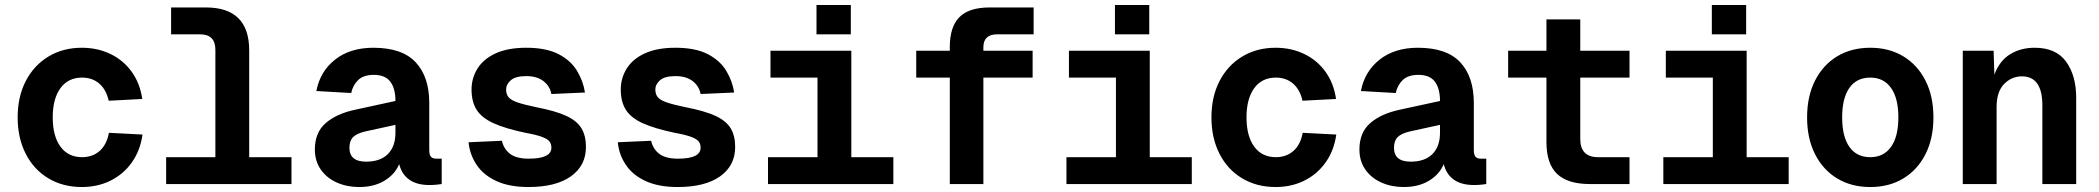

<svg xmlns="http://www.w3.org/2000/svg" viewBox="-20 -740 8440 772"><path d="M309 12Q233 12 174.5 -23Q116 -58 83.5 -121.5Q51 -185 51 -268Q51 -351 83.5 -414Q116 -477 174.5 -512.5Q233 -548 309 -548Q372 -548 424 -523Q476 -498 509.5 -451.5Q543 -405 552 -342L417 -335Q407 -380 379 -404Q351 -428 310 -428Q254 -428 223 -385.5Q192 -343 192 -268Q192 -193 223 -150.5Q254 -108 310 -108Q352 -108 380.5 -133Q409 -158 418 -206L553 -199Q544 -135 510.5 -87.5Q477 -40 425 -14Q373 12 309 12Z M648 0V-108H846V-540Q846 -602 784 -602H668V-710H808Q982 -710 982 -537V-108H1152V0Z M1424 12Q1375 12 1334.5 -6Q1294 -24 1270 -58Q1246 -92 1246 -139Q1246 -207 1289.5 -245Q1333 -283 1409 -299L1570 -334Q1570 -384 1549.5 -411.5Q1529 -439 1483 -439Q1442 -439 1420.5 -418.5Q1399 -398 1392 -366L1252 -374Q1267 -453 1327.5 -500.5Q1388 -548 1481 -548Q1597 -548 1651.5 -489.5Q1706 -431 1706 -326V-137Q1706 -117 1713 -109.5Q1720 -102 1734 -102H1756V0Q1750 1 1736 2.5Q1722 4 1707 4Q1607 4 1585 -80Q1568 -39 1526 -13.5Q1484 12 1424 12ZM1452 -90Q1509 -90 1539.5 -120.5Q1570 -151 1570 -206V-238L1451 -212Q1415 -204 1400 -189Q1385 -174 1385 -146Q1385 -90 1452 -90Z M2105 12Q2028 12 1976 -12Q1924 -36 1896.5 -77Q1869 -118 1864 -168L1998 -174Q2006 -140 2031.5 -121Q2057 -102 2106 -102Q2197 -102 2197 -146Q2197 -161 2189.5 -171Q2182 -181 2159.5 -189.5Q2137 -198 2093 -206Q2012 -223 1964.5 -244.5Q1917 -266 1896.5 -298.5Q1876 -331 1876 -380Q1876 -426 1900 -464.5Q1924 -503 1973 -525.5Q2022 -548 2096 -548Q2176 -548 2225.5 -522.5Q2275 -497 2300 -455.5Q2325 -414 2332 -368L2197 -362Q2191 -394 2165 -414Q2139 -434 2096 -434Q2053 -434 2034 -417.5Q2015 -401 2015 -380Q2015 -361 2025 -349Q2035 -337 2061.5 -328Q2088 -319 2136 -309Q2214 -294 2257 -274Q2300 -254 2318 -224Q2336 -194 2336 -149Q2336 -74 2275.5 -31Q2215 12 2105 12Z M2705 12Q2628 12 2576 -12Q2524 -36 2496.5 -77Q2469 -118 2464 -168L2598 -174Q2606 -140 2631.5 -121Q2657 -102 2706 -102Q2797 -102 2797 -146Q2797 -161 2789.5 -171Q2782 -181 2759.5 -189.5Q2737 -198 2693 -206Q2612 -223 2564.5 -244.5Q2517 -266 2496.5 -298.5Q2476 -331 2476 -380Q2476 -426 2500 -464.5Q2524 -503 2573 -525.5Q2622 -548 2696 -548Q2776 -548 2825.5 -522.5Q2875 -497 2900 -455.5Q2925 -414 2932 -368L2797 -362Q2791 -394 2765 -414Q2739 -434 2696 -434Q2653 -434 2634 -417.5Q2615 -401 2615 -380Q2615 -361 2625 -349Q2635 -337 2661.5 -328Q2688 -319 2736 -309Q2814 -294 2857 -274Q2900 -254 2918 -224Q2936 -194 2936 -149Q2936 -74 2875.5 -31Q2815 12 2705 12Z M3068 0V-108H3267V-428H3078V-536H3403V-108H3572V0ZM3263 -602V-720H3401V-602Z M3799 0V-428H3664V-536H3799V-551Q3799 -632 3837.5 -671Q3876 -710 3959 -710H4136V-602H3990Q3934 -602 3934 -550V-536H4132V-428H3934V0Z M4268 0V-108H4467V-428H4278V-536H4603V-108H4772V0ZM4463 -602V-720H4601V-602Z M5109 12Q5033 12 4974.5 -23Q4916 -58 4883.5 -121.5Q4851 -185 4851 -268Q4851 -351 4883.5 -414Q4916 -477 4974.5 -512.5Q5033 -548 5109 -548Q5172 -548 5224 -523Q5276 -498 5309.5 -451.5Q5343 -405 5352 -342L5217 -335Q5207 -380 5179 -404Q5151 -428 5110 -428Q5054 -428 5023 -385.5Q4992 -343 4992 -268Q4992 -193 5023 -150.5Q5054 -108 5110 -108Q5152 -108 5180.5 -133Q5209 -158 5218 -206L5353 -199Q5344 -135 5310.5 -87.5Q5277 -40 5225 -14Q5173 12 5109 12Z M5624 12Q5575 12 5534.5 -6Q5494 -24 5470 -58Q5446 -92 5446 -139Q5446 -207 5489.5 -245Q5533 -283 5609 -299L5770 -334Q5770 -384 5749.5 -411.5Q5729 -439 5683 -439Q5642 -439 5620.5 -418.5Q5599 -398 5592 -366L5452 -374Q5467 -453 5527.5 -500.5Q5588 -548 5681 -548Q5797 -548 5851.5 -489.5Q5906 -431 5906 -326V-137Q5906 -117 5913 -109.5Q5920 -102 5934 -102H5956V0Q5950 1 5936 2.5Q5922 4 5907 4Q5807 4 5785 -80Q5768 -39 5726 -13.5Q5684 12 5624 12ZM5652 -90Q5709 -90 5739.5 -120.5Q5770 -151 5770 -206V-238L5651 -212Q5615 -204 5600 -189Q5585 -174 5585 -146Q5585 -90 5652 -90Z M6373 0Q6283 0 6240.5 -41Q6198 -82 6198 -168V-428H6044V-536H6198V-662H6334V-536H6532V-428H6334V-181Q6334 -108 6406 -108H6532V0Z M6668 0V-108H6867V-428H6678V-536H7003V-108H7172V0ZM6863 -602V-720H7001V-602Z M7500 12Q7424 12 7367 -22.5Q7310 -57 7278 -120Q7246 -183 7246 -268Q7246 -353 7278 -416Q7310 -479 7367 -513.5Q7424 -548 7500 -548Q7576 -548 7633 -513.5Q7690 -479 7722 -416Q7754 -353 7754 -268Q7754 -183 7722 -120Q7690 -57 7633 -22.5Q7576 12 7500 12ZM7500 -108Q7554 -108 7583.5 -149.5Q7613 -191 7613 -268Q7613 -345 7583.5 -386.5Q7554 -428 7500 -428Q7445 -428 7416 -386.5Q7387 -345 7387 -268Q7387 -191 7416 -149.5Q7445 -108 7500 -108Z M7872 0V-536H7996L7999 -440Q8020 -496 8062.5 -522Q8105 -548 8161 -548Q8247 -548 8287.5 -492Q8328 -436 8328 -347V0H8192V-316Q8192 -433 8110 -433Q8068 -433 8038 -402Q8008 -371 8008 -310V0Z"/></svg>

Font: Geist Mono
Style: Bold
Weight: 700
Monospace: yes
Designer: Basement.studio, Andrés Briganti, Mateo Zaragoza
Foundry: Basement.studio, Vercel, Andrés Briganti, Guido Ferreyra, Mateo Zaragoza
Version: Version 1.500; ttfautohint (v1.8.4.7-5d5b)